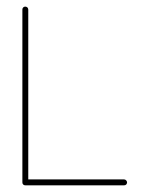

<svg xmlns="http://www.w3.org/2000/svg" viewBox="-20 -554 433 574"><path d="M55.2 -534.2C52.7 -534.2 50.8 -533.2 49.3 -531.7C47.4 -529.8 46.9 -527.8 46.9 -525.4V-8.8C46.9 -6.3 47.4 -4.4 49.3 -2.4C51.3 -0.5 53.2 0 55.7 0H350.6H351.1C353.5 0 355.5 -0.5 357.4 -2.4C358.9 -4.4 359.9 -6.3 359.9 -8.8C359.9 -10.7 358.9 -12.7 357.4 -14.6C355.5 -16.6 353.5 -17.6 351.1 -17.6H350.6H64.5V-525.4C64.5 -527.8 63.5 -529.8 62 -531.7C60.1 -533.2 58.1 -534.2 55.7 -534.2Z"/></svg>

Font: Mill
Style: Thin
Weight: 100
Version: Version 001.000